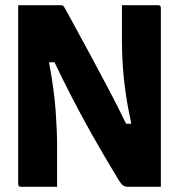

<svg xmlns="http://www.w3.org/2000/svg" viewBox="-20 -720 690 740"><path d="M200 0H61Q50 0 50 -11V-700H213Q222 -700 225.5 -695.5Q229 -691 243 -665Q290 -579 327.5 -509.5Q365 -440 398.5 -376.5Q432 -313 466 -243H486Q471 -313 463.5 -367Q456 -421 453 -469Q450 -517 450 -567V-700H589Q600 -700 600 -689V0H470Q464 0 455.5 -4.5Q447 -9 432 -35Q374 -131 332.5 -205Q291 -279 257 -345Q223 -411 190 -480H169Q189 -372 194.5 -292.5Q200 -213 200 -163Z"/></svg>

Font: Recursive Sn Lnr St XBd
Style: Regular
Weight: 800
Version: Version 1.079;hotconv 1.0.112;makeotfexe 2.5.65598; ttfautoh